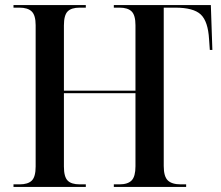

<svg xmlns="http://www.w3.org/2000/svg" viewBox="-20 -734 869 754"><path d="M33 0V-10H57Q90 -10 105 -25Q120 -40 120 -80V-635Q120 -674 104.5 -689Q89 -704 56 -704H33V-714H317V-704H293Q260 -704 245.5 -689Q231 -674 231 -634V-378H512V-635Q512 -674 497 -689Q482 -704 449 -704H427V-714H808L814 -538H804L801 -580Q797 -650 768.5 -677Q740 -704 668 -704H623V-82Q623 -41 639 -25.5Q655 -10 690 -10H711V0H427V-10H449Q482 -10 497 -25.5Q512 -41 512 -81V-368H231V-80Q231 -40 245.5 -25Q260 -10 293 -10H317V0Z"/></svg>

Font: Noto Serif Display SemiCondensed Medium
Style: Regular
Weight: 500
Width: 4
Designer: Monotype Design Team
Foundry: Monotype Imaging Inc.
Version: Version 2.009